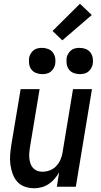

<svg xmlns="http://www.w3.org/2000/svg" viewBox="-20 -995 540 1023"><path d="M163 8Q136 8 112 -0.5Q88 -9 72 -27Q56 -45 47.5 -68.5Q39 -92 35.5 -117.5Q32 -143 34 -169Q36 -195 40 -221L90 -520H191L139 -207Q137 -193 136 -178.5Q135 -164 136.5 -150Q138 -136 142.5 -123Q147 -110 156 -100Q165 -90 178 -85Q191 -80 206 -80Q225 -80 244.5 -87Q264 -94 278.5 -109Q293 -124 301.5 -143Q310 -162 313 -181L369 -520H470L384 0H283L295 -77Q285 -59 271 -42.5Q257 -26 239.5 -14.5Q222 -3 202 2.5Q182 8 163 8ZM405 -600Q388 -600 372.5 -606Q357 -612 347.5 -624.5Q338 -637 335.5 -653.5Q333 -670 335 -687Q337 -698 343.5 -709Q350 -720 359.5 -727.5Q369 -735 381 -737.5Q393 -740 404 -740Q421 -740 436.5 -734Q452 -728 461.5 -715.5Q471 -703 474 -686.5Q477 -670 474 -653Q472 -642 465.5 -631Q459 -620 449.5 -612.5Q440 -605 428 -602.5Q416 -600 405 -600ZM205 -600Q188 -600 172.5 -606Q157 -612 147.5 -624.5Q138 -637 135.5 -653.5Q133 -670 135 -687Q137 -698 143.5 -709Q150 -720 159.5 -727.5Q169 -735 181 -737.5Q193 -740 204 -740Q221 -740 236.5 -734Q252 -728 261.5 -715.5Q271 -703 274 -686.5Q277 -670 274 -653Q272 -642 265.5 -631Q259 -620 249.5 -612.5Q240 -605 228 -602.5Q216 -600 205 -600ZM312 -780 260 -830 406 -975 469 -915Z"/></svg>

Font: Iosevka Semibold Oblique
Style: Regular
Weight: 600
Italic angle: -9°
Monospace: yes
Designer: Belleve Invis
Foundry: Belleve Invis
Version: Version 32.5.0; ttfautohint (v1.8.4)